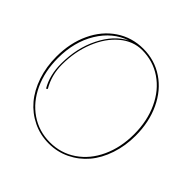

<svg xmlns="http://www.w3.org/2000/svg" viewBox="-196 -929 1096 1096"><g transform="rotate(45 352.5 -380.5)"><path d="M128.9 -214.4 120.6 -208.5Q80.1 -276.4 80.1 -370.1Q80.1 -496.1 130.1 -596.2Q180.2 -696.3 260.3 -737.3Q162.6 -704.1 103.8 -607.7Q44.9 -511.2 44.9 -379.9Q44.9 -273.4 84.2 -188.2Q123.5 -103 193.8 -55.2Q264.2 -7.3 352.5 -7.3Q440.9 -7.3 511.2 -55.2Q581.5 -103 620.8 -188.2Q660.2 -273.4 660.2 -379.9Q660.2 -486.3 620.8 -571.5Q581.5 -656.7 511.2 -704.6Q440.9 -752.4 352.5 -752.4Q280.3 -752.4 219.2 -701.2Q158.2 -649.9 122.8 -562Q87.4 -474.1 87.4 -370.1Q87.4 -284.7 128.9 -214.4ZM32.7 -379.9Q32.7 -489.7 73.7 -577.1Q114.7 -664.6 187.7 -713.6Q260.7 -762.7 352.5 -762.7Q444.3 -762.7 517.3 -713.6Q590.3 -664.6 631.3 -577.1Q672.4 -489.7 672.4 -379.9Q672.4 -297.9 648.4 -226.6Q624.5 -155.3 582.3 -105.2Q540 -55.2 480.7 -26.4Q421.4 2.4 352.5 2.4Q283.7 2.4 224.4 -26.4Q165 -55.2 122.8 -105.2Q80.6 -155.3 56.6 -226.6Q32.7 -297.9 32.7 -379.9Z"/></g></svg>

Font: ZnikomitNo25
Style: Regular
Weight: 100
Designer: gluk
Foundry: gluk
Version: Version 0.56